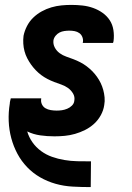

<svg xmlns="http://www.w3.org/2000/svg" viewBox="-20 -548 540 783"><path d="M349 215Q313 215 276.5 213Q240 211 206.5 201.5Q173 192 143.5 175Q114 158 90.5 133.5Q67 109 51 79Q35 49 26 15.5Q17 -18 15.5 -54Q14 -90 20 -126Q20 -131 21.5 -136.5Q23 -142 24 -147H148V-145Q146 -133 151 -122.5Q156 -112 165.5 -106.5Q175 -101 187 -99Q199 -97 211 -97Q222 -97 232.5 -98.5Q243 -100 254 -104.5Q265 -109 273.5 -117.5Q282 -126 283 -137Q286 -153 278 -166.5Q270 -180 257.5 -189Q245 -198 230.5 -203Q216 -208 201.5 -213.5Q187 -219 173.5 -226Q160 -233 148 -242Q136 -251 125.5 -262Q115 -273 106.5 -285Q98 -297 91 -310.5Q84 -324 80 -339Q76 -354 75 -370Q74 -386 76 -402Q80 -422 90 -441.5Q100 -461 115.5 -476Q131 -491 150 -501.5Q169 -512 189.5 -518Q210 -524 230.5 -526Q251 -528 271 -528Q294 -528 316.5 -525.5Q339 -523 360 -515.5Q381 -508 398.5 -495.5Q416 -483 427.5 -465.5Q439 -448 442.5 -425.5Q446 -403 443 -380L441 -373H317L318 -375Q320 -386 316 -396.5Q312 -407 303.5 -413Q295 -419 284.5 -421Q274 -423 263 -423Q253 -423 242.5 -421.5Q232 -420 223 -415.5Q214 -411 207 -402.5Q200 -394 198 -384Q196 -368 203.5 -354Q211 -340 223.5 -331Q236 -322 250.5 -317Q265 -312 279.5 -306.5Q294 -301 307.5 -294Q321 -287 333 -278Q345 -269 355.5 -258.5Q366 -248 375 -235.5Q384 -223 390.5 -209.5Q397 -196 401 -181.5Q405 -167 406.5 -151Q408 -135 405 -119Q402 -98 391 -78Q380 -58 363.5 -43Q347 -28 327 -18Q307 -8 286 -2Q265 4 244 6Q223 8 202 8Q172 8 144 4Q116 0 91 -12Q98 12 112.5 32.5Q127 53 147.5 68Q168 83 192 91.5Q216 100 242.5 104.5Q269 109 296 109.5Q323 110 350 110H351L350 215Z"/></svg>

Font: Iosevka Term Curly Extrabold
Style: Italic
Weight: 800
Italic angle: -9°
Designer: Belleve Invis
Foundry: Belleve Invis
Version: Version 32.3.0